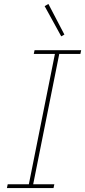

<svg xmlns="http://www.w3.org/2000/svg" viewBox="-20 -952 431 972"><path d="M251 0H15L19 -19H126L258 -679H151L155 -698H391L387 -679H280L148 -19H255ZM290 -768 206 -921 225 -932 306 -777Z"/></svg>

Font: IBM Plex Sans Thin
Style: Italic
Weight: 250
Italic angle: -11.31°
Designer: Mike Abbink, Paul van der Laan, Pieter van Rosmalen
Foundry: Bold Monday
Version: Version 3.201